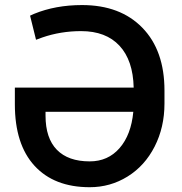

<svg xmlns="http://www.w3.org/2000/svg" viewBox="-20 -741 731 770"><path d="M339.8 9.8Q197.3 9.8 118.4 -76.2Q39.6 -162.1 39.6 -322.8V-389.6H516.1Q513.7 -499 459.2 -557.6Q404.8 -616.2 305.2 -616.2Q223.6 -616.2 149.9 -590.8L124.5 -581.5L100.6 -678.2L116.7 -685.5Q202.6 -720.7 309.1 -720.7Q462.4 -720.7 551 -629.6Q639.6 -538.6 639.6 -377.9V-325.7Q639.6 -230.5 600.1 -153.1Q560.5 -75.7 491.5 -33Q422.4 9.8 339.8 9.8ZM339.8 -93.8Q413.1 -93.8 459.5 -147Q505.9 -200.2 514.6 -292.5H162.6V-277.3Q162.6 -187 208 -140.4Q253.4 -93.8 339.8 -93.8Z"/></svg>

Font: Roboto Medium
Style: Regular
Weight: 500
Designer: Google
Version: Version 2.134; 2016; ttfautohint (v1.6)